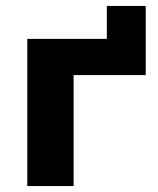

<svg xmlns="http://www.w3.org/2000/svg" viewBox="-20 -627 531 647"><path d="M72 0V-496H340V-607H471V-374H228V0Z"/></svg>

Font: Nunito Sans 10pt ExtraBold
Style: Regular
Weight: 800
Designer: Vernon Adams
Foundry: Vernon Adams
Version: Version 3.101;gftools[0.9.27]